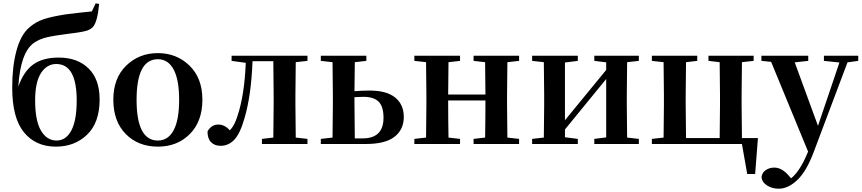

<svg xmlns="http://www.w3.org/2000/svg" viewBox="-20 -873 5223 1164"><path d="M323 -21Q380 -21 412.5 -82Q445 -143 445 -264Q445 -485 321 -485Q264 -485 228.5 -430Q193 -375 193 -265Q193 -141 228.5 -81Q264 -21 323 -21ZM560 -853 581 -849Q571 -740 543 -709Q539 -705 534 -701Q529 -697 522.5 -694Q516 -691 510.5 -688.5Q505 -686 495 -684Q485 -682 478.5 -680.5Q472 -679 459 -677Q446 -675 439 -674Q432 -673 416.5 -671Q401 -669 393 -668Q306 -657 262.5 -646.5Q219 -636 187 -614Q104 -557 91 -348Q124 -441 182 -482.5Q240 -524 336 -524Q450 -524 517 -458Q584 -392 584 -270Q584 -130 508.5 -57Q433 16 319 16Q196 16 125 -71Q54 -158 54 -342Q54 -471 80 -566.5Q106 -662 157 -706Q197 -741 246 -757Q295 -773 379 -786Q407 -790 462.5 -796Q518 -802 537 -804Z M937 16Q818 16 742.5 -60.5Q667 -137 667 -269Q667 -399 745 -475Q823 -551 937 -551Q1051 -551 1129 -475Q1207 -399 1207 -269Q1207 -137 1131 -60.5Q1055 16 937 16ZM937 -21Q999 -21 1032.5 -83Q1066 -145 1066 -268Q1066 -390 1032.5 -452Q999 -514 937 -514Q808 -514 808 -268Q808 -21 937 -21Z M1844 -504 1773 -496Q1771 -382 1771 -300V-235Q1771 -153 1773 -39L1844 -31V0H1568V-31L1637 -39Q1639 -153 1639 -235V-300Q1639 -388 1637 -502H1511Q1503 -295 1463 -159Q1436 -63 1400.5 -26Q1365 11 1318 11Q1281 11 1259.5 -11Q1238 -33 1238 -76Q1261 -118 1304 -118Q1341 -118 1374 -83Q1403 -114 1420 -171Q1462 -296 1470 -492L1384 -504V-535H1844Z M2131 -34H2178Q2305 -34 2305 -159Q2305 -227 2275.5 -256.5Q2246 -286 2182 -286Q2165 -286 2129 -284V-235Q2129 -148 2131 -34ZM2201 -504 2131 -496Q2129 -394 2129 -320Q2172 -324 2221 -324Q2324 -324 2376 -281.5Q2428 -239 2428 -164Q2428 -88 2372 -44Q2316 0 2197 0H1925V-31L1996 -39Q1998 -153 1998 -235V-300Q1998 -382 1996 -496L1925 -504V-535H2201Z M3127 -504 3056 -496Q3054 -382 3054 -300V-235Q3054 -153 3056 -39L3127 -31V0H2851V-31L2921 -39Q2923 -153 2923 -264H2697Q2697 -153 2699 -39L2769 -31V0H2492V-31L2563 -39Q2565 -153 2565 -235V-300Q2565 -382 2563 -496L2492 -504V-535H2769V-504L2699 -496Q2697 -384 2697 -300H2923Q2923 -386 2921 -496L2851 -504V-535H3127Z M3853 -504 3782 -496Q3780 -382 3780 -300V-235Q3780 -153 3782 -39L3853 -31V0H3583V-31L3655 -40V-394L3405 -88V-41L3483 -31V0H3206V-31L3277 -39Q3279 -153 3279 -235V-300Q3279 -382 3277 -496L3206 -504V-535H3483V-504L3405 -494V-144L3655 -449V-495L3583 -504V-535H3853Z M4478 -36H4575L4558 182H4510L4478 0H3932V-31L4003 -39Q4005 -153 4005 -235V-300Q4005 -382 4003 -496L3932 -504V-535H4207V-504L4139 -496Q4137 -382 4137 -300V-235Q4137 -150 4139 -36H4343Q4345 -150 4345 -235V-300Q4345 -382 4343 -496L4275 -504V-535H4549V-504L4478 -496Q4476 -382 4476 -300V-235Q4476 -150 4478 -36Z M5183 -535V-504L5118 -495L4913 49Q4869 166 4813.5 218.5Q4758 271 4701 271Q4660 271 4629 250.5Q4598 230 4597 199Q4601 172 4623.5 157.5Q4646 143 4674 143Q4720 143 4762 192L4776 208Q4832 163 4879 46L4655 -498L4596 -504V-535H4880V-504L4798 -495L4939 -110L5069 -494L4975 -504V-535Z"/></svg>

Font: Swei Spring CJKtc
Style: Bold
Weight: 700
Version: Version 1.021